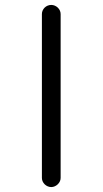

<svg xmlns="http://www.w3.org/2000/svg" viewBox="-20 -639 416 779"><path d="M150 83C150 103 168 120 188 120C207 120 226 103 226 83V-582C226 -602 208 -619 188 -619C167 -619 150 -602 150 -582Z"/></svg>

Font: Logix
Style: Regular
Weight: 400
Designer: Michael Lee Finney
Version: Version 1.06